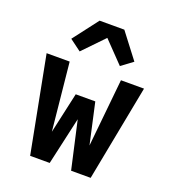

<svg xmlns="http://www.w3.org/2000/svg" viewBox="-139 -873 878 978"><g transform="rotate(20 300.0 -384.0)"><path d="M136 0 36 -520H161L198 -153L247 -374H353L402 -153L439 -520H564L464 0H358L300 -258L242 0ZM191 -586 129 -632 233 -768H367L471 -632L409 -586L300 -699Z"/></g></svg>

Font: Iosevka Extrabold Extended
Style: Regular
Weight: 800
Width: 7
Monospace: yes
Designer: Belleve Invis
Foundry: Belleve Invis
Version: Version 32.5.0; ttfautohint (v1.8.4)